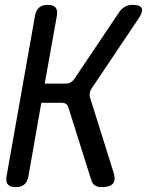

<svg xmlns="http://www.w3.org/2000/svg" viewBox="-20 -760 640 790"><path d="M44 10Q22 10 12.5 -1Q3 -12 7 -35L124 -695Q128 -718 141 -729Q154 -740 176 -740Q199 -740 208.5 -729Q218 -718 214 -695L164 -416H252Q262 -416 270 -420.5Q278 -425 285 -434L471 -711Q481 -725 494.5 -732.5Q508 -740 524 -740Q558 -740 563.5 -725.5Q569 -711 549 -682L357 -396Q351 -387 349.5 -378Q348 -369 350 -360L447 -51Q457 -20 445 -5Q433 10 398 10Q381 10 370 2.5Q359 -5 355 -21L261 -319Q258 -328 251.5 -332.5Q245 -337 235 -337H150L97 -35Q93 -12 80 -1Q67 10 44 10Z"/></svg>

Font: Maple Mono Normal NL
Style: Italic
Weight: 400
Italic angle: -10°
Monospace: yes
Designer: subframe7536
Version: Version 7.000